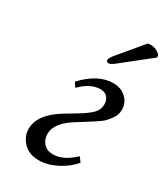

<svg xmlns="http://www.w3.org/2000/svg" viewBox="-171 -747 730 837"><g transform="rotate(30 193.5 -328.0)"><path d="M320.8 -666Q326.7 -668 335.4 -668Q366.2 -668 385.7 -645L386.7 -633.8L249.5 -524.9Q226.6 -505.9 215.3 -505.9Q210 -505.9 206.5 -509.8Q203.1 -513.7 204.1 -519Q206.1 -529.3 221.2 -546.9ZM144 -340.8 128.9 -363.8Q202.1 -441.9 277.8 -441.9Q317.9 -441.9 343 -418Q368.2 -394 368.2 -358.9Q368.2 -334 350.6 -310.1Q333 -286.1 316.4 -274.2Q299.8 -262.2 268.1 -242.2L221.2 -212.9Q139.2 -163.1 139.2 -107.9Q139.2 -79.1 156.5 -60.1Q173.8 -41 204.1 -41Q255.9 -41 310.1 -92.8L327.1 -69.8Q299.3 -35.6 253.2 -11.7Q207 12.2 164.1 12.2Q113.3 12.2 85.2 -17.8Q57.1 -47.9 57.1 -85Q57.1 -156.7 150.9 -214.8L209 -250Q252 -275.9 271 -295.4Q290 -314.9 290 -341.8Q290 -363.8 277.6 -377.4Q265.1 -391.1 243.2 -391.1Q191.9 -390.6 144 -340.8Z"/></g></svg>

Font: Linux Libertine
Style: Italic
Weight: 400
Italic angle: -12°
Designer: Philipp H. Poll
Foundry: Philipp H. Poll
Version: Version 5.1.6 ; ttfautohint (v0.9)